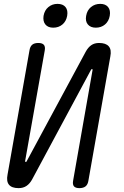

<svg xmlns="http://www.w3.org/2000/svg" viewBox="-20 -962 640 992"><path d="M550 -670 437 -30Q434 -9 422.5 0.5Q411 10 390 10Q370 10 362 0.5Q354 -9 358 -30L458 -599Q459 -602 458 -603.5Q457 -605 455 -605Q453 -605 452 -604L449 -599L146 -35Q134 -13 117 -1.5Q100 10 76 10Q41 10 26.5 -7.5Q12 -25 19 -60L132 -700Q135 -721 146 -730.5Q157 -740 178 -740Q198 -740 206.5 -730.5Q215 -721 211 -700L110 -131Q110 -128 110.5 -126.5Q111 -125 113 -125Q115 -125 116.5 -126.5Q118 -128 119 -131L423 -695Q435 -717 451.5 -728.5Q468 -740 492 -740Q527 -740 542 -722.5Q557 -705 550 -670ZM475 -819Q448 -819 434 -835.5Q420 -852 425 -880Q430 -909 450 -925.5Q470 -942 498 -942Q525 -942 538.5 -925.5Q552 -909 547 -880Q542 -852 522.5 -835.5Q503 -819 475 -819ZM255 -819Q228 -819 214.5 -835.5Q201 -852 205 -880Q210 -909 230 -925.5Q250 -942 277 -942Q305 -942 318.5 -925.5Q332 -909 327 -880Q322 -852 302.5 -835.5Q283 -819 255 -819Z"/></svg>

Font: Maple Mono Light
Style: Italic
Weight: 300
Italic angle: -10°
Monospace: yes
Designer: subframe7536
Version: Version 7.000